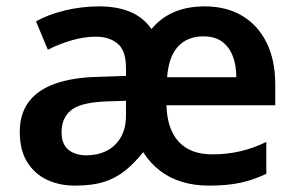

<svg xmlns="http://www.w3.org/2000/svg" viewBox="-20 -572 931 602"><path d="M622 -552Q689 -552 738.5 -523Q788 -494 815.5 -439Q843 -384 843 -307V-242H502Q504 -167 540.5 -127.5Q577 -88 646 -88Q691 -88 732.5 -97.5Q774 -107 815 -127V-27Q775 -8 734 1Q693 10 635 10Q590 10 551.5 -1.5Q513 -13 482 -36.5Q451 -60 429 -95Q402 -61 373 -37.5Q344 -14 307 -2Q270 10 214 10Q167 10 128 -8Q89 -26 65.5 -63.5Q42 -101 42 -158Q42 -215 70 -252.5Q98 -290 152.5 -309.5Q207 -329 286 -331L375 -334V-359Q375 -414 348.5 -435.5Q322 -457 281 -457Q244 -457 204.5 -445.5Q165 -434 130 -416L93 -505Q132 -527 184.5 -539.5Q237 -552 291 -552Q347 -552 388 -535Q429 -518 455 -481Q484 -516 525.5 -534Q567 -552 622 -552ZM313 -254Q233 -251 203 -226.5Q173 -202 173 -158Q173 -120 194.5 -102.5Q216 -85 251 -85Q286 -85 314 -99Q342 -113 358.5 -141Q375 -169 375 -210V-256ZM617 -458Q568 -458 538.5 -426.5Q509 -395 504 -330H721Q721 -368 709.5 -397Q698 -426 675.5 -442Q653 -458 617 -458Z"/></svg>

Font: Noto Sans Khmer SemiBold
Style: Regular
Weight: 600
Version: Version 2.003